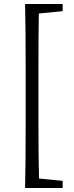

<svg xmlns="http://www.w3.org/2000/svg" viewBox="-20 -779 373 968"><path d="M106.4 168.9Q109.4 59.6 109.4 -168V-422.9Q109.4 -647.5 106.4 -758.8H295.9V-722.7L175.8 -710.9Q173.8 -616.2 173.8 -422.9V-168Q173.8 24.4 176.8 121.1L295.9 132.8V168.9Z"/></svg>

Font: Bpmf Zihi Box R
Style: R
Weight: 400
Foundry: But Ko
Version: Version 1.320